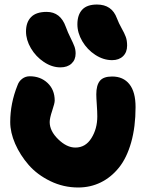

<svg xmlns="http://www.w3.org/2000/svg" viewBox="-20 -788 669 843"><path d="M472.2 -523.9Q434.1 -523.9 398.4 -547.1Q362.8 -570.3 341.3 -606.9Q319.8 -643.6 319.8 -681.2Q319.8 -722.7 340.8 -745.4Q361.8 -768.1 405.8 -768.1Q471.2 -768.1 493.2 -708Q501.5 -686 513.9 -664.1Q526.4 -642.1 532.2 -626.2Q538.1 -610.4 538.1 -587.9Q538.1 -558.6 520.3 -541.3Q502.4 -523.9 472.2 -523.9ZM245.1 -492.2Q208 -492.2 172.6 -515.9Q137.2 -539.6 115.7 -576.2Q94.2 -612.8 94.2 -649.9Q94.2 -690.4 116.5 -713.1Q138.7 -735.8 185.1 -735.8Q245.6 -735.8 269 -669.9Q277.8 -645.5 289.6 -622.1Q301.3 -598.6 306.6 -584.5Q312 -570.3 312 -553.2Q312 -525.4 293.9 -508.8Q275.9 -492.2 245.1 -492.2ZM323.2 35.2Q258.3 35.2 200.7 7.1Q143.1 -21 105.7 -64Q68.4 -106.9 46.6 -156.7Q24.9 -206.5 24.9 -252Q24.9 -334.5 57.1 -414.1Q63 -431.2 77.4 -442.1Q91.8 -453.1 110.8 -453.1Q157.7 -453.1 189 -423.6Q220.2 -394 220.2 -346.2Q220.2 -335 209.2 -302.2Q198.2 -269.5 198.2 -252Q198.2 -212.9 235.6 -176.5Q272.9 -140.1 311 -140.1Q355.5 -140.1 381.3 -181.4Q407.2 -222.7 407.2 -276.9Q407.2 -297.9 405 -328.4Q402.8 -358.9 402.8 -374Q402.8 -413.1 418.2 -432.6Q433.6 -452.1 472.2 -452.1Q521.5 -452.1 548.3 -418.2Q575.2 -384.3 575.2 -317.9Q575.2 -231 555.9 -162.8Q536.6 -94.7 502.2 -52Q467.8 -9.3 422.4 12.9Q377 35.2 323.2 35.2Z"/></svg>

Font: Shantell Sans Irregular Bouncy
Style: Regular
Weight: 800
Designer: Stephen Nixon, Anya Danilova, Shantell Martin
Foundry: Arrow Type
Version: Version 1.006;[9816181b4]